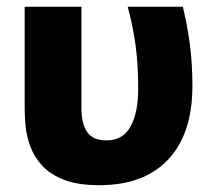

<svg xmlns="http://www.w3.org/2000/svg" viewBox="-20 -540 623 572"><path d="M275.7 11.7Q409.3 11.7 481.2 -65Q553.2 -141.7 553.2 -283.3Q553.2 -350.8 545.7 -407.3Q538.3 -463.8 524.7 -520H360.5Q376.8 -458.7 384.3 -402.3Q391.7 -346 391.7 -275Q391.7 -204.7 369 -163.2Q346.3 -121.7 297.3 -121.7Q257 -121.7 239.8 -146.4Q222.7 -171.2 222.7 -216.7V-520H53.5V-215.5Q53.5 -192.5 56.4 -162.7Q59.3 -133 70.9 -102.3Q82.5 -71.7 106.3 -45.8Q130.2 -20 171.2 -4.2Q212.2 11.7 275.7 11.7Z"/></svg>

Font: Murecho Thin
Style: Regular
Weight: 100
Designer: Neil Summerour
Foundry: Positype
Version: Version 1.010